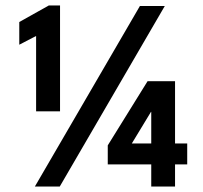

<svg xmlns="http://www.w3.org/2000/svg" viewBox="-20 -682 744 702"><path d="M112 -550.5 50.5 -518.5V-601.5L158.5 -662H199.5V-275H112ZM620 -385V-157.5H664.5V-81H620V0H533V-81H374V-150.5L519.5 -385ZM533 -157.5V-273H532L462 -157.5ZM491.5 -660H582.5L198.5 0H107.5Z"/></svg>

Font: League Spartan Thin
Style: Bold
Weight: 700
Version: Version 2.002